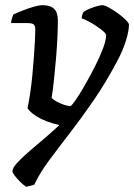

<svg xmlns="http://www.w3.org/2000/svg" viewBox="-20 -520 517 740"><path d="M81 200Q69 192 56.5 179.5Q44 167 36 156Q28 145 28 140Q28 128 44.5 109.5Q61 91 88.5 67Q116 43 147.5 16.5Q179 -10 209 -38Q185 -43 160 -52.5Q135 -62 115 -75.5Q95 -89 86 -103Q91 -126 96 -159Q101 -192 104.5 -228Q108 -264 110.5 -298.5Q113 -333 114.5 -361Q116 -389 116 -405Q116 -422 109 -426.5Q102 -431 86 -431H23Q23 -437 24.5 -443.5Q26 -450 28 -455.5Q30 -461 31 -464Q46 -471 67.5 -479.5Q89 -488 110 -494Q131 -500 144 -500Q174 -500 188.5 -486Q203 -472 203 -442Q203 -409 201 -370Q199 -331 195.5 -290.5Q192 -250 188 -212Q184 -174 179 -143Q185 -136 198.5 -128.5Q212 -121 227 -116Q242 -111 251 -111Q255 -111 270.5 -133Q286 -155 305.5 -189Q325 -223 344.5 -261Q364 -299 376.5 -332Q389 -365 389 -384Q389 -390 377.5 -400Q366 -410 350 -420.5Q334 -431 318.5 -439Q303 -447 295 -449Q295 -457 297.5 -464Q300 -471 302 -474Q310 -480 324.5 -486Q339 -492 353 -496Q367 -500 374 -500Q383 -500 399.5 -491Q416 -482 434 -469Q452 -456 464.5 -443.5Q477 -431 477 -425Q477 -400 465 -362Q453 -324 431 -283Q387 -200 340 -132Q293 -64 249 -7Q205 50 169 98.5Q133 147 112 192Z"/></svg>

Font: Texturina Medium
Style: Italic
Weight: 500
Italic angle: -11°
Designer: Guillermo Torres Carreño
Foundry: Omnibus-Type
Version: Version 1.002